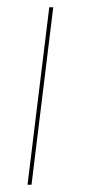

<svg xmlns="http://www.w3.org/2000/svg" viewBox="-20 -510 236 530"><path d="M127 -490 67 0H56L116 -490Z"/></svg>

Font: Lato Hairline
Style: Italic
Weight: 100
Italic angle: -7°
Designer: Lukasz Dziedzic
Foundry: tyPoland Lukasz Dziedzic
Version: Version 2.007; 2014-02-27